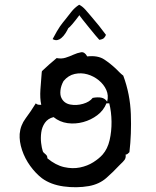

<svg xmlns="http://www.w3.org/2000/svg" viewBox="-20 -778 657 810"><path d="M526 -136Q522 -133 519 -129.5Q516 -126 510 -126Q512 -112 505 -103Q498 -94 490 -87Q488 -85 485.5 -82.5Q483 -80 481 -78Q459 -54 429 -27.5Q399 -1 355 7Q303 16 248.5 8.5Q194 1 157 -26Q130 -47 107.5 -78Q85 -109 73 -145Q61 -181 63 -213Q66 -249 88 -278.5Q110 -308 131 -342Q137 -336 145.5 -336Q154 -336 154 -336Q148 -363 150.5 -400.5Q153 -438 156 -472Q157 -476 157 -478Q172 -492 187.5 -506Q203 -520 219 -533Q239 -529 256.5 -534.5Q274 -540 289 -547Q307 -555 322 -557.5Q337 -560 348 -540Q393 -545 420 -527Q447 -509 471 -486Q478 -479 485 -472Q492 -465 500 -459Q529 -381 532 -296.5Q535 -212 526 -136ZM429 -342Q417 -312 390.5 -292Q364 -272 331 -263Q298 -254 265 -258.5Q232 -263 206 -284Q182 -278 169.5 -260Q157 -242 154 -219Q151 -196 153.5 -175Q156 -154 160 -142Q161 -137 164 -134.5Q167 -132 170 -129Q174 -126 177 -122Q180 -118 180 -110Q215 -81 250.5 -73Q286 -65 317.5 -71.5Q349 -78 373.5 -93.5Q398 -109 413 -126Q434 -150 442.5 -187Q451 -224 450.5 -265Q450 -306 441 -342ZM432 -349Q439 -375 428.5 -398.5Q418 -422 396.5 -439.5Q375 -457 348.5 -464.5Q322 -472 295 -466Q268 -460 248 -436Q237 -416 235 -396.5Q233 -377 239 -365Q250 -342 276.5 -337Q303 -332 330.5 -340Q358 -348 371 -365Q392 -369 407.5 -366Q423 -363 432 -349ZM427 -631Q424 -623 418.5 -617.5Q413 -612 399 -610Q395 -614 382.5 -629Q370 -644 355 -662.5Q340 -681 328.5 -695.5Q317 -710 315 -714Q279 -666 268 -659Q264 -650 256 -637.5Q248 -625 238 -617Q231 -611 222 -609Q213 -607 202 -613Q222 -651 233 -666.5Q244 -682 255 -695Q266 -709 280.5 -727.5Q295 -746 314 -758Q328 -751 340 -737.5Q352 -724 362 -712Q381 -690 397.5 -669.5Q414 -649 427 -631Z"/></svg>

Font: Yuji Mai
Style: Regular
Weight: 400
Designer: Kataoka Yuji
Foundry: Kinuta Font Factory
Version: Version 3.002